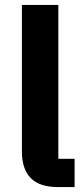

<svg xmlns="http://www.w3.org/2000/svg" viewBox="-20 -760 343 780"><path d="M216 0Q140 0 104.5 -37Q69 -74 69 -144V-740H217V-115H283V0Z"/></svg>

Font: IBM Plex Sans KR
Style: Bold
Weight: 700
Designer: Mike Abbink; Paul van der Laan; Pieter van Rosmalen; Wujin Sim; Chorong Kim; Dohee Lee;
Foundry: Sandoll Inc.
Version: Version 1.001